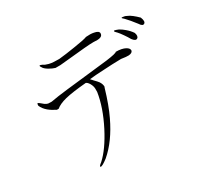

<svg xmlns="http://www.w3.org/2000/svg" viewBox="-149 -981 1298 1208"><g transform="rotate(-30 500.0 -376.5)"><path d="M377.9 -716.8 339.8 -717.8Q320.3 -718.8 304.7 -722.7Q293 -725.6 281.2 -730.5Q264.6 -741.2 254.9 -743.2Q242.2 -745.1 254.9 -727.5Q260.7 -714.8 286.1 -699.2Q309.6 -685.5 329.1 -679.7H364.3L466.8 -689.5Q523.4 -695.3 547.9 -697.3Q590.8 -701.2 616.2 -701.2Q649.4 -698.2 665 -703.1Q683.6 -709 683.6 -727.5Q682.6 -745.1 649.4 -751Q626 -755.9 592.8 -752.9Q571.3 -744.1 493.2 -732.4Q427.7 -721.7 377.9 -716.8ZM202.1 -507.8 176.8 -508.8Q165 -511.7 154.3 -519.5Q147.5 -524.4 136.7 -534.2Q125 -543.9 121.1 -543.9Q116.2 -544.9 116.2 -528.3Q126 -502.9 152.3 -480.5Q174.8 -461.9 205.1 -447.3H217.8Q243.2 -468.8 293 -481.4Q344.7 -494.1 446.3 -502.9Q458 -499 468.8 -480.5Q479.5 -461.9 480.5 -443.4V-418Q464.8 -314.5 403.3 -194.3Q343.8 -79.1 282.2 -23.4Q253.9 -2 264.6 1Q275.4 3.9 317.4 -28.3Q404.3 -102.5 466.8 -234.4Q502 -307.6 534.2 -417L537.1 -423.8Q537.1 -442.4 524.4 -461.9Q516.6 -472.7 497.1 -492.2L481.4 -509.8Q521.5 -514.6 587.9 -517.6Q649.4 -521.5 709 -522.5H714.8Q752 -516.6 767.6 -517.6Q794.9 -519.5 797.9 -537.1Q797.9 -552.7 776.4 -564.5Q751 -578.1 708 -578.1Q703.1 -569.3 629.9 -559.6Q585.9 -553.7 464.8 -541Q370.1 -531.2 325.2 -525.4Q248 -516.6 202.1 -507.8ZM795.9 -689.5 781.2 -695.3Q765.6 -701.2 763.7 -697.3Q760.7 -692.4 778.3 -676.8Q789.1 -665 804.7 -642.6Q821.3 -619.1 832 -599.6Q851.6 -573.2 866.2 -583Q880.9 -592.8 871.1 -621.1Q855.5 -644.5 832 -664.1Q815.4 -678.7 795.9 -689.5ZM883.8 -737.3 871.1 -743.2Q849.6 -748 846.7 -745.1Q843.8 -743.2 860.4 -729.5Q873 -716.8 887.7 -699.2Q896.5 -688.5 911.1 -669.9L918.9 -660.2Q936.5 -631.8 951.2 -641.6Q965.8 -651.4 952.1 -685.5Q933.6 -704.1 916 -717.8Q897.5 -732.4 883.8 -737.3Z"/></g></svg>

Font: Batang
Style: Regular
Weight: 400
Version: Version 2.21